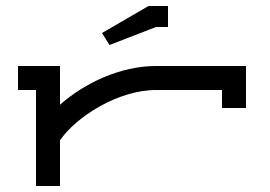

<svg xmlns="http://www.w3.org/2000/svg" viewBox="-20 -620 900 640"><path d="M320 -510 345 -470 500 -530H540V-600H475ZM40 -320H100V0H180V-152.3C233.2 -230.1 372.9 -320 500.5 -320H720V-260H800V-400H500.5C380.3 -400 261 -342.5 180 -270.9V-400H40Z"/></svg>

Font: KetosagCBd
Style: Regular
Weight: 500
Designer: gluk
Foundry: gluk
Version: Version 00.0024